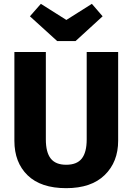

<svg xmlns="http://www.w3.org/2000/svg" viewBox="-20 -964 691 1001"><path d="M459 -944 515 -879 374 -750H278L136 -879L193 -944L326 -860ZM596 -693V-230Q596 -120 526 -51.5Q456 17 325 17Q193 17 124 -50Q55 -117 55 -230V-693H219V-237Q219 -170 244.5 -137.5Q270 -105 325 -105Q381 -105 406.5 -137.5Q432 -170 432 -237V-693Z"/></svg>

Font: FiraGO
Style: Bold
Weight: 700
Designer: bBox Type
Foundry: bBox Type GmbH
Version: Version 1.001;PS 001.001;hotconv 1.0.88;makeotf.lib2.5.64775